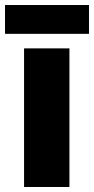

<svg xmlns="http://www.w3.org/2000/svg" viewBox="-35 -746 375 766"><path d="M242 0H61V-553H242ZM320 -726V-611H-15V-726Z"/></svg>

Font: Noto Sans Bengali SemiCondensed Black
Style: Regular
Weight: 900
Width: 4
Designer: Joana Ranito - Universal Thirst; Jelle Bosma - Monotype Design Team
Foundry: Universal Thirst ehf.
Version: Version 3.000; ttfautohint (v1.8.4.7-5d5b)